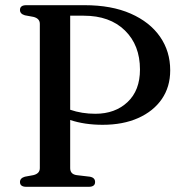

<svg xmlns="http://www.w3.org/2000/svg" viewBox="-20 -720 706 740"><path d="M636 -449Q636 -385 603.5 -338Q571 -291 512.5 -265Q454 -239 375.5 -239Q306 -239 250.5 -257.5V-72Q250.5 -48.5 275.5 -45L326 -39Q346.5 -35.5 346.5 -18.5Q346.5 0 322 0H81.5Q57 0 57 -18.5Q57 -33.5 76 -39L108.5 -45Q133.5 -51 133.5 -72V-628Q133.5 -649 108.5 -655L76 -661Q57 -666.5 57 -681.5Q57 -700 81.5 -700H306Q410 -700 483.8 -667.5Q557.5 -635 596.8 -578.5Q636 -522 636 -449ZM250.5 -659.5V-297Q295.5 -281.5 347.5 -281.5Q423.5 -281.5 471.5 -326.5Q519.5 -371.5 519.5 -452Q519.5 -546 461.2 -602.8Q403 -659.5 303 -659.5Z"/></svg>

Font: Fraunces 9pt S000
Style: Regular
Weight: 400
Version: Version 1.000; ttfautohint (v1.8.3)